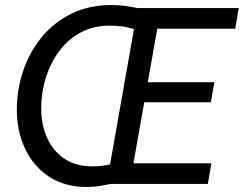

<svg xmlns="http://www.w3.org/2000/svg" viewBox="-20 -732 970 764"><path d="M424 -712Q452 -712 477.5 -708.5Q503 -705 527 -700H930L916 -618H606L568 -405H833L819 -325H554L511 -82H821L807 0H418Q397 5 373.5 8.5Q350 12 325 12Q238 12 176 -28.5Q114 -69 80.5 -139Q47 -209 47 -295Q47 -375 72 -449.5Q97 -524 145.5 -583.5Q194 -643 264 -677.5Q334 -712 424 -712ZM347 -70Q367 -70 384 -72Q401 -74 418 -78L513 -616Q493 -623 469.5 -626.5Q446 -630 416 -630Q352 -630 301.5 -603Q251 -576 216 -529Q181 -482 162.5 -423Q144 -364 144 -301Q144 -237 167 -184.5Q190 -132 235.5 -101Q281 -70 347 -70Z"/></svg>

Font: ABeeZee
Style: Italic
Weight: 400
Italic angle: -10°
Designer: Anja Meiners
Foundry: Anja Meiners
Version: Version 1.003; ttfautohint (v1.8.3)